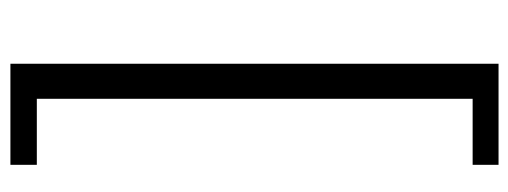

<svg xmlns="http://www.w3.org/2000/svg" viewBox="-332 -500 1001 378"><g transform="rotate(90 169.0 -310.5)"><path d="M105 170H304V118H174V-740H304V-791H105Z"/></g></svg>

Font: Noto Sans CJK TC Regular
Style: Regular
Weight: 400
Designer: Ryoko NISHIZUKA (kana & ideographs); Paul D. Hunt (Latin, Greek & Cyrillic); Wenlong ZHANG (bopomofo); Sandoll Communica
Foundry: Adobe Systems Incorporated
Version: Version 1.001;PS 1.001;hotconv 1.0.78;makeotf.lib2.5.61930